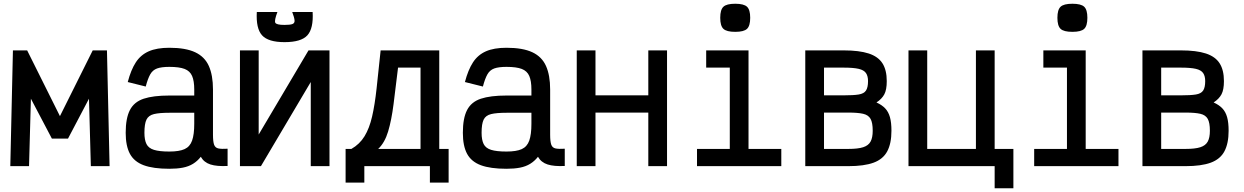

<svg xmlns="http://www.w3.org/2000/svg" viewBox="-20 -887 6640 1025"><path d="M35 0 49 -618H125L300 -267L475 -618H551L565 0H465L455 -360L343 -147H257L145 -360L135 0Z M884 14Q798 14 747 -5Q696 -24 673.5 -66Q651 -108 651 -178Q651 -256 673.5 -299.5Q696 -343 747 -360Q798 -377 884 -377H1017V-409Q1017 -455 1005.5 -481.5Q994 -508 965.5 -519Q937 -530 884 -530Q842 -530 818.5 -521.5Q795 -513 782 -490Q769 -467 758 -425L662 -449Q679 -514 705 -554Q731 -594 774 -613Q817 -632 884 -632Q971 -632 1022 -608Q1073 -584 1095 -534.5Q1117 -485 1117 -409V-168Q1117 -131 1123 -114.5Q1129 -98 1146 -94.5Q1163 -91 1195 -93V-1Q1138 2 1103.5 -9Q1069 -20 1052 -50Q1034 -27 1010.5 -12.5Q987 2 956 8Q925 14 884 14ZM884 -78Q937 -78 965.5 -91Q994 -104 1005.5 -136.5Q1017 -169 1017 -226V-285H884Q831 -285 802 -278Q773 -271 762 -248.5Q751 -226 751 -178Q751 -140 762 -118Q773 -96 802 -87Q831 -78 884 -78Z M1261 0V-618H1361V0H1261L1627 -618H1739V0H1639V-618H1739L1373 0ZM1499 -662Q1412 -662 1379 -698.5Q1346 -735 1351 -823H1461Q1444 -778 1449.5 -766Q1455 -754 1499 -754Q1530 -754 1542 -759Q1554 -764 1552.5 -779Q1551 -794 1540 -823H1649Q1654 -735 1621 -698.5Q1588 -662 1499 -662Z M1856 -92Q1900 -117 1926 -159.5Q1952 -202 1966.5 -265Q1981 -328 1990.5 -415.5Q2000 -503 2012 -618H2325V-92H2225V-526H2105Q2092 -417 2081 -331Q2070 -245 2052 -185Q2034 -125 1999 -92ZM1825 88V-92H2375V88H2275V0H1925V88Z M2684 14Q2598 14 2547 -5Q2496 -24 2473.5 -66Q2451 -108 2451 -178Q2451 -256 2473.5 -299.5Q2496 -343 2547 -360Q2598 -377 2684 -377H2817V-409Q2817 -455 2805.5 -481.5Q2794 -508 2765.5 -519Q2737 -530 2684 -530Q2642 -530 2618.5 -521.5Q2595 -513 2582 -490Q2569 -467 2558 -425L2462 -449Q2479 -514 2505 -554Q2531 -594 2574 -613Q2617 -632 2684 -632Q2771 -632 2822 -608Q2873 -584 2895 -534.5Q2917 -485 2917 -409V-168Q2917 -131 2923 -114.5Q2929 -98 2946 -94.5Q2963 -91 2995 -93V-1Q2938 2 2903.5 -9Q2869 -20 2852 -50Q2834 -27 2810.5 -12.5Q2787 2 2756 8Q2725 14 2684 14ZM2684 -78Q2737 -78 2765.5 -91Q2794 -104 2805.5 -136.5Q2817 -169 2817 -226V-285H2684Q2631 -285 2602 -278Q2573 -271 2562 -248.5Q2551 -226 2551 -178Q2551 -140 2562 -118Q2573 -96 2602 -87Q2631 -78 2684 -78Z M3441 0V-618H3541V0ZM3059 0V-618H3159V0ZM3088 -286V-378H3512V-286Z M3876 0V-589L3939 -526H3750V-618H3976V0ZM3701 0V-92H4151V0ZM3905 -717Q3859 -717 3842 -733Q3825 -749 3825 -792Q3825 -835 3842 -851Q3859 -867 3905 -867Q3951 -867 3968 -851Q3985 -835 3985 -792Q3985 -749 3968 -733Q3951 -717 3905 -717Z M4279 0V-618H4484Q4567 -618 4617.5 -601.5Q4668 -585 4691 -549Q4714 -513 4714 -454Q4714 -408 4701 -383.5Q4688 -359 4659 -340Q4688 -327 4705.5 -308.5Q4723 -290 4731 -261.5Q4739 -233 4739 -189Q4739 -121 4716.5 -79Q4694 -37 4643.5 -18.5Q4593 0 4509 0ZM4379 -92H4509Q4560 -92 4588 -101Q4616 -110 4627.5 -131Q4639 -152 4639 -189Q4639 -232 4627.5 -252.5Q4616 -273 4588 -279.5Q4560 -286 4509 -286H4379ZM4379 -378H4484Q4536 -378 4564 -382.5Q4592 -387 4603 -403.5Q4614 -420 4614 -454Q4614 -481 4603 -497Q4592 -513 4564 -519.5Q4536 -526 4484 -526H4379Z M4830 0V-618H4930V-92H5190V-618H5290V0ZM5290 118V0H5258V-92H5390V118Z M5676 0V-589L5739 -526H5550V-618H5776V0ZM5501 0V-92H5951V0ZM5705 -717Q5659 -717 5642 -733Q5625 -749 5625 -792Q5625 -835 5642 -851Q5659 -867 5705 -867Q5751 -867 5768 -851Q5785 -835 5785 -792Q5785 -749 5768 -733Q5751 -717 5705 -717Z M6079 0V-618H6284Q6367 -618 6417.5 -601.5Q6468 -585 6491 -549Q6514 -513 6514 -454Q6514 -408 6501 -383.5Q6488 -359 6459 -340Q6488 -327 6505.5 -308.5Q6523 -290 6531 -261.5Q6539 -233 6539 -189Q6539 -121 6516.5 -79Q6494 -37 6443.5 -18.5Q6393 0 6309 0ZM6179 -92H6309Q6360 -92 6388 -101Q6416 -110 6427.5 -131Q6439 -152 6439 -189Q6439 -232 6427.5 -252.5Q6416 -273 6388 -279.5Q6360 -286 6309 -286H6179ZM6179 -378H6284Q6336 -378 6364 -382.5Q6392 -387 6403 -403.5Q6414 -420 6414 -454Q6414 -481 6403 -497Q6392 -513 6364 -519.5Q6336 -526 6284 -526H6179Z"/></svg>

Font: Victor Mono Thin
Style: Regular
Weight: 100
Monospace: yes
Designer: Rune Bjørnerås
Version: Version 1.561;gftools[0.9.30]